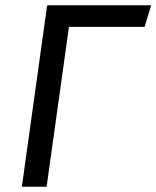

<svg xmlns="http://www.w3.org/2000/svg" viewBox="-20 -709 594 729"><path d="M63 0 159 -689 244 -623 157 0ZM161 -689H554L529 -607H227Z"/></svg>

Font: Fira Sans Variable
Style: Italic
Weight: 397
Italic angle: -8°
Designer: Carrois Corporate & Edenspiekermann AG
Foundry: Carrois Corporate GbR & Edenspiekermann AG
Version: Version 4.202